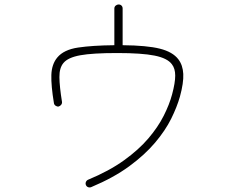

<svg xmlns="http://www.w3.org/2000/svg" viewBox="-20 -806 1040 858"><path d="M388 30Q381 33 374 30.5Q367 28 364 21Q361 14 364 7Q367 0 374 -3Q468 -42 534 -89.5Q600 -137 643 -187.5Q686 -238 711.5 -288.5Q737 -339 749 -384Q763 -436 763 -468Q763 -500 748 -519Q728 -546 671 -557.5Q614 -569 504 -569Q393 -569 338.5 -559Q284 -549 264 -525Q245 -503 245.5 -461Q246 -419 257 -351Q258 -344 253.5 -338Q249 -332 242 -330Q235 -329 228.5 -333.5Q222 -338 221 -345Q208 -423 209.5 -471Q211 -519 236 -549Q265 -584 329 -593.5Q393 -603 491 -604V-768Q491 -776 497 -781Q503 -786 510 -786Q518 -786 523 -781Q528 -776 528 -768V-604Q637 -603 694.5 -588.5Q752 -574 777 -541Q797 -515 799 -475.5Q801 -436 784 -374Q771 -328 745 -275.5Q719 -223 673 -168.5Q627 -114 557.5 -63Q488 -12 388 30Z"/></svg>

Font: Zen Maru Gothic Light
Style: Regular
Weight: 300
Designer: Yoshimichi Ohira
Foundry: Positype
Version: Version 1.001